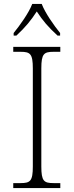

<svg xmlns="http://www.w3.org/2000/svg" viewBox="-20 -951 374 971"><path d="M49 -784V-771H63C110 -815 136 -847 166 -893C196 -847 223 -815 271 -771H284V-784C253 -822 208 -886 191 -931H143C126 -886 80 -822 49 -784ZM47 0H285V-25H251C202 -25 189 -35 189 -109V-605C189 -679 202 -689 251 -689H285V-714H47V-689H84C133 -689 146 -679 146 -605V-109C146 -35 133 -25 84 -25H47Z"/></svg>

Font: Noto Serif Georgian ExtraLight
Style: Regular
Weight: 200
Designer: Monotype Design Team, Akaki Razmadze
Foundry: Google LLC
Version: Version 2.003